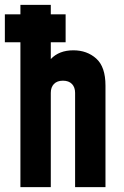

<svg xmlns="http://www.w3.org/2000/svg" viewBox="-25 -770 509 790"><path d="M277 -563Q333 -563 371 -529Q409 -495 409 -418V0H284V-388Q284 -411 271 -424.5Q258 -438 234 -438Q210 -438 197 -424.5Q184 -411 184 -388V0H59V-596H-5V-711H59V-750H184V-711H245V-596H184V-527Q218 -563 277 -563Z"/></svg>

Font: Mohave Bold
Style: Regular
Weight: 700
Designer: Gumpita Rahayu
Foundry: Tokotype
Version: Version 2.002;PS 002.002;hotconv 1.0.88;makeotf.lib2.5.64775